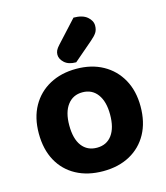

<svg xmlns="http://www.w3.org/2000/svg" viewBox="-112 -822 802 925"><g transform="rotate(-15 289.0 -360.0)"><path d="M542.8 -240.1Q542.8 -161.6 511.5 -104.3Q480.2 -47.1 423.2 -15.9Q366.2 15.3 289.2 15.3Q212.5 15.3 155.3 -15.5Q98.2 -46.2 66.7 -103.5Q35.3 -160.8 35.3 -240.1Q35.3 -318.5 67.2 -375.5Q99.2 -432.5 156.4 -463.6Q213.6 -494.8 289.4 -494.8Q365.3 -494.8 422.2 -463.3Q479.2 -431.8 511 -374.6Q542.8 -317.4 542.8 -240.1ZM289 -377.8Q241.9 -377.8 214.6 -341.7Q187.2 -305.6 187.2 -240.1Q187.2 -172.8 214.1 -137.2Q241 -101.6 289.2 -101.6Q337.4 -101.6 364.1 -137.7Q390.8 -173.8 390.8 -240.1Q390.8 -304.9 363.8 -341.4Q336.8 -377.8 289 -377.8ZM241.2 -627.4 341.2 -736.4Q386 -736.2 409 -716.7Q432 -697.2 432 -672.6Q432 -652 423 -638Q414 -624.1 392.4 -605.8L298.3 -525.1Q260.3 -525.1 240.2 -543.6Q220.1 -562.1 220.1 -583.4Q220.1 -594.7 224.7 -604.6Q229.4 -614.6 241.2 -627.4Z"/></g></svg>

Font: Baloo Bhaijaan 2
Style: Regular
Weight: 400
Designer: Sanskriti Dholi, Noopur Datye and Ek Type
Foundry: Ek Type
Version: Version 1.701